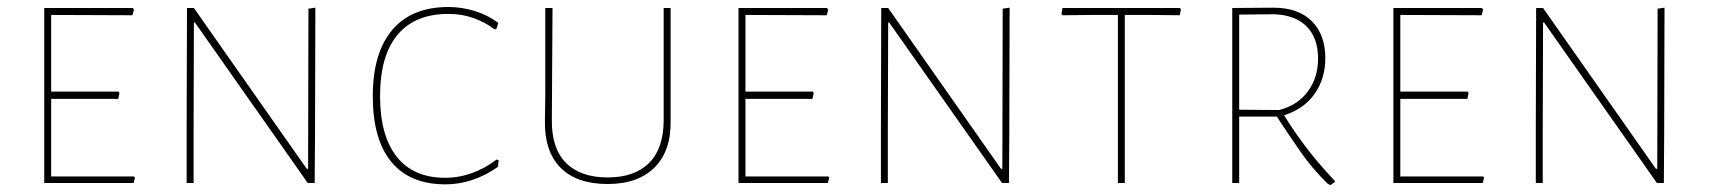

<svg xmlns="http://www.w3.org/2000/svg" viewBox="-20 -529 4939 555"><path d="M366.2 0H107.9V-505.9H363.8L367.2 -501L362.8 -484.9L127.9 -485.8V-264.2H323.2L325.2 -259.8L321.8 -243.2H127.9V-19H367.2L370.1 -16.1Z M539.6 -158.2V0H519.5V-149.9L520.5 -505.9H540.5L866.7 -41H870.6L871.6 -503.9L891.6 -506.8L890.6 -141.1L889.6 0H869.6L543.5 -463.9H540.5Z M1420.4 -462.9 1414.6 -444.8H1408.7Q1381.8 -465.3 1346.7 -477.5Q1314.5 -488.8 1276.4 -488.8Q1179.2 -488.8 1128.9 -428.2Q1078.6 -367.7 1078.6 -251Q1078.6 -136.7 1127 -75.7Q1175.3 -15.1 1266.6 -15.1Q1306.6 -15.1 1344.7 -28.8Q1382.3 -42.5 1415.5 -67.9L1421.4 -65.9L1419.4 -46.9Q1383.8 -21.5 1345.2 -8.8Q1307.1 3.9 1267.6 3.9Q1164.6 3.9 1110.8 -61.5Q1057.6 -126.5 1057.6 -251Q1057.6 -376 1113.8 -442.4Q1169.9 -508.8 1276.4 -508.8Q1314.5 -508.8 1352.5 -497.1Q1389.2 -485.8 1420.4 -462.9Z M1736.3 2.9Q1647 2.9 1600.1 -44.4Q1553.2 -92.3 1555.2 -181.2L1556.2 -254.9V-505.9H1577.1L1575.2 -182.1Q1574.2 -100.6 1615.7 -58.6Q1657.7 -16.1 1736.3 -16.1Q1814.9 -16.1 1856.9 -58.6Q1898.4 -100.6 1898.4 -182.1V-505.9H1918.5V-181.2Q1920.4 -93.3 1872.1 -44.9Q1824.2 2.9 1736.3 2.9Z M2373 0H2114.7V-505.9H2370.6L2374 -501L2369.6 -484.9L2134.8 -485.8V-264.2H2330.1L2332 -259.8L2328.6 -243.2H2134.8V-19H2374L2377 -16.1Z M2546.4 -158.2V0H2526.4V-149.9L2527.3 -505.9H2547.4L2873.5 -41H2877.4L2878.4 -503.9L2898.4 -506.8L2897.5 -141.1L2896.5 0H2876.5L2550.3 -463.9H2547.4Z M3137.2 -485.8 3051.3 -484.9 3048.3 -488.8 3051.3 -505.9H3391.1L3393.6 -501L3390.1 -484.9L3307.1 -485.8H3231.4V0H3211.4V-485.8Z M3562 0H3542V-505.9L3661.1 -506.8Q3732.9 -506.8 3772 -467.8Q3811 -428.7 3811 -360.8Q3811 -302.7 3780.8 -258.8Q3750 -214.4 3691.9 -195.8Q3720.7 -148.4 3759.3 -98.1Q3793.9 -53.2 3837.9 -6.8L3838.9 -2.9Q3834 0 3832 1.5L3826.2 5.9L3818.8 2.9Q3774.4 -40 3739.7 -89.8Q3701.7 -144.5 3670.9 -191.9H3562ZM3562 -211.9 3677.2 -210.9Q3731.4 -224.6 3761.2 -265.6Q3790 -305.2 3790 -359.9Q3790 -418 3758.3 -451.2Q3726.1 -484.9 3665 -487.8L3562 -486.8Z M4266.1 0H4007.8V-505.9H4263.7L4267.1 -501L4262.7 -484.9L4027.8 -485.8V-264.2H4223.1L4225.1 -259.8L4221.7 -243.2H4027.8V-19H4267.1L4270 -16.1Z M4439.5 -158.2V0H4419.4V-149.9L4420.4 -505.9H4440.4L4766.6 -41H4770.5L4771.5 -503.9L4791.5 -506.8L4790.5 -141.1L4789.6 0H4769.5L4443.4 -463.9H4440.4Z"/></svg>

Font: Datalegreya
Style: Dot
Weight: 700
Designer: Figs Lab
Foundry: Figs Lab
Version: Version 1.002;PS 001.002;hotconv 1.0.70;makeotf.lib2.5.58329